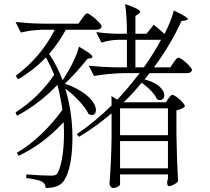

<svg xmlns="http://www.w3.org/2000/svg" viewBox="-20 -858 1040 950"><path d="M206 72C251 72 282 60 297 35C321 -2 335 -63 338 -149C341 -243 329 -333 303 -420C328 -401 350 -381 371 -359C394 -334 409 -313 418 -294C445 -279 463 -300 451 -333C444 -352 429 -370 407 -388C380 -410 345 -429 301 -444C338 -479 375 -520 413 -567L429 -570C438 -572 440 -577 434 -584C426 -593 405 -607 371 -627C358 -579 331 -524 290 -461C271 -510 249 -554 223 -591C256 -629 283 -669 306 -711H458C472 -711 480 -716 483 -727C483 -742 424 -792 411 -792C407 -792 401 -786 392 -775C389 -771 387 -768 386 -766L368 -741H190C138 -742 94 -745 57 -749L83 -697C121 -706 157 -710 191 -711H251C206 -621 141 -545 58 -483L70 -466C123 -497 168 -533 207 -574C220 -551 234 -523 248 -488C226 -454 197 -420 162 -385C128 -352 93 -325 57 -302L64 -285C139 -325 205 -376 264 -438C274 -401 282 -360 289 -315C260 -274 225 -234 186 -196C145 -157 104 -125 63 -102L72 -87C155 -126 229 -182 295 -254C298 -199 297 -147 291 -100C285 -55 276 -21 264 0C260 7 250 11 235 11C204 11 162 9 110 5V23C150 28 176 34 188 41C199 47 205 57 206 72ZM537 72C547 72 556 70 564 65C571 61 574 57 574 54V5H811V25C810 27 810 30 809 33C808 37 808 40 807 43C807 56 810 63 816 63C829 63 852 51 861 39C857 -34 854 -112 853 -193V-312C873 -316 887 -323 895 -332C895 -347 846 -389 833 -389C829 -389 824 -385 817 -376C815 -373 814 -371 813 -370L801 -352H592C627 -385 656 -418 681 -449C720 -420 746 -392 757 -367C789 -351 807 -386 779 -419C762 -440 734 -455 695 -465C698 -468 703 -474 708 -481C713 -488 717 -493 720 -496H905C919 -496 927 -501 930 -511C930 -526 876 -573 863 -573C858 -573 852 -567 843 -555C842 -552 840 -550 839 -549L823 -525H742C797 -600 843 -677 878 -754L898 -757C909 -759 912 -763 906 -769C898 -777 876 -789 840 -806C831 -769 815 -731 794 -690C777 -705 759 -721 741 -736L705 -691H650V-779L665 -789C674 -795 676 -801 669 -807C660 -815 637 -825 599 -838C605 -798 608 -749 608 -691H560C519 -692 485 -695 456 -699L482 -647C509 -656 536 -660 562 -661H608V-525H547C497 -526 454 -529 419 -533L445 -482C496 -491 544 -495 591 -496H671C627 -439 590 -396 560 -365L531 -383C532 -376 532 -368 532 -357V-336C477 -282 420 -235 360 -194L371 -181C428 -215 481 -254 532 -297V-174C531 -104 528 -34 523 36C522 43 522 48 522 52C522 61 532 72 537 72ZM574 -160H811V-25H574ZM574 -322H811V-189H574ZM650 -661H777C752 -614 723 -569 692 -525H650Z"/></svg>

Font: AllPunType ExtraLight
Style: Regular
Weight: 280
Version: 1.0